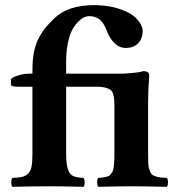

<svg xmlns="http://www.w3.org/2000/svg" viewBox="-20 -718 681 740"><path d="M234.9 -127.9Q234.9 -85.9 241.5 -66.2Q248 -46.4 260.5 -40.3Q272.9 -34.2 301.8 -32.2Q306.2 -27.8 306.2 -15.1Q306.2 -2.4 301.8 2Q215.8 0 169.9 0Q111.8 0 27.8 2Q23.4 -2.4 23.4 -15.1Q23.4 -27.8 27.8 -32.2Q53.2 -33.2 66.2 -36.4Q79.1 -39.6 88.9 -49.6Q98.6 -59.6 101.8 -77.1Q105 -94.7 105 -126V-383.8H48.8Q32.7 -383.8 27.3 -386.2Q22 -388.7 22 -394V-411.1Q22 -417.5 45.4 -425.8Q68.8 -434.1 92.8 -434.1H105V-446.8Q105 -487.3 111.1 -518.3Q117.2 -549.3 130.4 -573.2Q143.6 -597.2 155.8 -611.8Q168 -626.5 189 -647Q241.7 -698.2 341.8 -698.2Q422.4 -698.2 480 -666.5Q502 -654.3 515.9 -634.5Q529.8 -614.7 529.8 -600.1Q529.8 -567.9 511.7 -550.5Q493.7 -533.2 465.8 -533.2Q439.9 -533.2 421.1 -552Q402.3 -570.8 392.1 -598.1Q380.4 -629.4 364.3 -642.6Q348.1 -655.8 323.2 -655.8Q315.4 -655.8 305.7 -651.9Q295.9 -647.9 283 -635.7Q270 -623.5 259.5 -605Q249 -586.4 241.9 -553.2Q234.9 -520 234.9 -478V-434.1H454.1Q516.6 -437.5 532.2 -443.8Q555.2 -443.8 555.2 -426.8Q550.8 -371.1 550.8 -321.3V-122.1Q550.8 -100.6 551.5 -86.9Q552.2 -73.2 556.2 -62.7Q560.1 -52.2 563.7 -47.4Q567.4 -42.5 577.4 -39.1Q587.4 -35.6 596.2 -34.4Q605 -33.2 623 -32.2Q627.4 -27.8 627.4 -15.1Q627.4 -2.4 623 2Q537.1 0 485.8 0Q442.9 0 358.9 2Q354.5 -2.4 354.5 -15.1Q354.5 -27.8 358.9 -32.2Q372.1 -33.7 378.2 -34.4Q384.3 -35.2 392.6 -37.4Q400.9 -39.6 404.3 -43.5Q407.7 -47.4 411.9 -53.2Q416 -59.1 417.5 -68.8Q418.9 -78.6 419.9 -91.3Q420.9 -104 420.9 -122.1V-314Q420.9 -354 410.6 -366.9Q400.4 -379.9 365.7 -383.8H234.9Z"/></svg>

Font: Linux Libertine G
Style: Bold
Weight: 700
Designer: Philipp H. Poll
Foundry: Philipp H. Poll
Version: Version 5.0.3